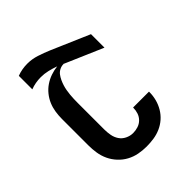

<svg xmlns="http://www.w3.org/2000/svg" viewBox="-208 -879 1016 1016"><g transform="rotate(-45 300.0 -370.5)"><path d="M301 8Q272 8 243 2.5Q214 -3 188 -17Q162 -31 141.5 -53Q121 -75 108.5 -101.5Q96 -128 91.5 -157Q87 -186 87 -215V-412Q87 -438 91 -464Q95 -490 105 -513.5Q115 -537 131.5 -557.5Q148 -578 169.5 -592.5Q191 -607 215.5 -615.5Q240 -624 266 -627Q241 -636 215.5 -642Q190 -648 164 -648Q144 -648 124.5 -644.5Q105 -641 87 -634V-735Q105 -742 124.5 -745.5Q144 -749 164 -749Q199 -749 233 -738Q267 -727 300 -713L513 -621V-520L300 -612Q300 -613 300 -613H299V-612H298Q283 -612 269 -605Q255 -598 246 -586Q237 -574 230.5 -560Q224 -546 219.5 -531.5Q215 -517 212.5 -502.5Q210 -488 208.5 -473Q207 -458 206.5 -442.5Q206 -427 206 -412V-215Q206 -193 210 -171Q214 -149 226 -131Q238 -113 258.5 -103Q279 -93 301 -93Q320 -93 338.5 -99Q357 -105 370.5 -118.5Q384 -132 390 -150Q396 -168 396 -187V-189H515V-185Q515 -158 508 -131.5Q501 -105 487 -81.5Q473 -58 452.5 -40Q432 -22 407 -11Q382 0 355 4Q328 8 301 8Z"/></g></svg>

Font: Iosevka HT Extended
Style: Bold
Weight: 700
Width: 7
Monospace: yes
Designer: Belleve Invis
Foundry: Belleve Invis
Version: Version 32.3.0; ttfautohint (v1.8.4)